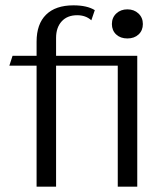

<svg xmlns="http://www.w3.org/2000/svg" viewBox="-20 -699 628 719"><path d="M494 0H421V-453H190V0H117V-453H15L27 -490H117V-543Q117 -609 152.5 -644Q188 -679 255 -679Q306 -679 335 -661L322 -623Q301 -642 269 -642Q232 -642 211 -619Q190 -596 190 -557V-490H494ZM515 -609Q515 -585 499 -570Q483 -555 457 -555Q431 -555 415 -570Q399 -585 399 -609Q399 -633 415.5 -648.5Q432 -664 457 -664Q482 -664 498.5 -648.5Q515 -633 515 -609Z"/></svg>

Font: Fahkwang Light
Style: Regular
Weight: 300
Version: Version 1.000; ttfautohint (v1.6)